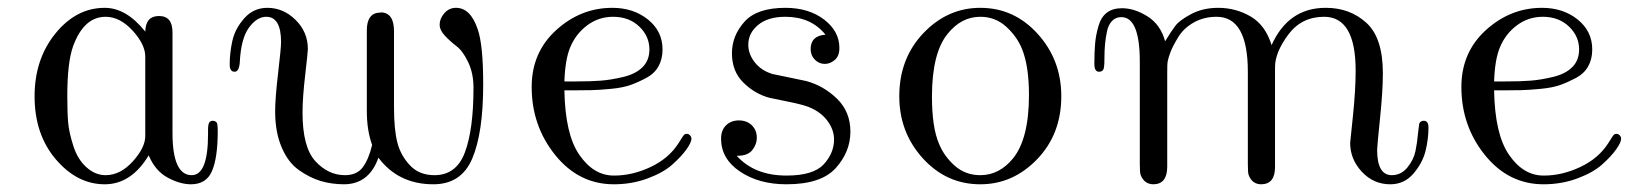

<svg xmlns="http://www.w3.org/2000/svg" viewBox="-20 -462 4204 493"><path d="M68.8 -214.8Q68.8 -310.1 122.3 -376Q175.8 -441.9 249 -441.9Q304.2 -441.9 353 -380.9Q354 -420.9 388.2 -420.9Q422.9 -420.9 422.9 -379.4Q422.9 -377.9 422.9 -376V-121.1Q422.9 -12.2 472.2 -12.2Q514.2 -12.2 514.2 -118.2V-128.9Q514.2 -142.1 517.1 -147Q520 -151.9 526.1 -151.9Q532.2 -151.9 536.1 -147.9Q539.1 -144 539.1 -126Q539.1 -57.1 524.4 -22.9Q509.8 11.2 470.2 11.2Q442.4 11.2 410.6 -5.9Q378.9 -22.9 361.8 -63Q316.9 11.2 249 11.2Q178.2 11.2 123.5 -52.7Q68.8 -116.7 68.8 -214.8ZM152.8 -215.8Q152.8 -172.9 155 -147.5Q157.2 -122.1 168.2 -87.6Q179.2 -53.2 201.2 -33.2Q224.1 -12.2 251 -12.2Q289.1 -12.2 321 -47.6Q353 -83 353 -112.8V-316.9Q353 -347.7 320.6 -383.3Q288.1 -418.9 251 -418.9Q195.8 -418.9 168 -344.2Q152.8 -302.7 152.8 -215.8Z M569.8 -295.9Q569.8 -326.7 576.7 -357.4Q583.5 -388.2 607.2 -415Q630.9 -441.9 666.5 -441.9Q707.5 -441.9 739 -410.9Q770.5 -379.9 770.5 -335.9Q770.5 -329.1 763.7 -270Q756.8 -210.9 756.8 -172.9Q756.8 -84 789.8 -48.1Q822.8 -12.2 865.7 -12.2Q896.5 -12.2 911.6 -32.7Q926.8 -53.2 935.5 -89.8Q921.9 -127.4 921.9 -176.8Q921.9 -178.2 921.9 -180.2V-383.8Q921.9 -429.7 957 -429.7Q957 -429.7 957 -430.2Q991.7 -430.2 991.7 -381.8V-186Q991.7 -128.9 1000.5 -95.2Q1009.3 -62 1033 -37.1Q1056.6 -12.2 1095.7 -12.2Q1151.9 -12.2 1173.8 -71Q1195.8 -129.9 1195.8 -236.8Q1195.8 -273.9 1182.1 -302.5Q1168.5 -331.1 1152.1 -343.5Q1135.7 -356 1122.3 -370.4Q1108.9 -384.8 1108.9 -398.9Q1108.9 -414.1 1120.8 -428Q1132.8 -441.9 1150.9 -441.9Q1188 -441.9 1206.5 -387.2Q1220.7 -347.2 1220.7 -245.1Q1220.7 -121.1 1192.6 -54.9Q1164.6 11.2 1092.8 11.2Q1002.9 11.2 951.7 -57.1Q927.7 10.7 863.8 11.2Q831.5 11.2 803.2 2.7Q774.9 -5.9 747.3 -25.4Q719.7 -44.9 703.1 -84Q686.5 -123 686.5 -175.8Q686.5 -210 694.1 -274.4Q701.7 -338.9 701.7 -354Q701.7 -418.9 663.6 -418.9Q639.6 -418.9 619.1 -390.9Q598.6 -362.8 595.7 -301.8Q593.8 -277.8 582.5 -277.8Q569.8 -277.8 569.8 -295.9Z M1345.2 -238.8Q1345.2 -327.6 1408.2 -384.8Q1471.2 -441.9 1552.2 -441.9Q1606.4 -441.9 1643.8 -411.9Q1681.2 -381.8 1681.2 -335Q1681.2 -310.1 1670.7 -291.5Q1660.2 -272.9 1639.6 -262Q1619.1 -251 1599.4 -243.9Q1579.6 -236.8 1549.1 -233.9Q1518.6 -231 1499 -230.5Q1479.5 -230 1450.2 -230H1429.2Q1431.2 -117.2 1467.3 -64.9Q1503.9 -11.2 1556.2 -11.2Q1556.6 -11.2 1557.1 -11.2Q1604 -11.2 1650.6 -33.2Q1697.3 -55.2 1722.2 -94.2Q1723.1 -95.2 1727.8 -103Q1732.4 -110.8 1735.4 -114.5Q1738.3 -118.2 1742.2 -118.2Q1747.1 -119.1 1751.2 -115Q1755.4 -110.8 1755.4 -106Q1755.4 -96.2 1742.4 -78.1Q1729.5 -60.1 1706.5 -39.6Q1683.6 -19 1643.1 -3.9Q1602.5 11.2 1556.2 11.2Q1466.3 11.2 1405.8 -63.7Q1345.2 -138.7 1345.2 -238.8ZM1429.2 -252.9H1460.4Q1496.6 -252.9 1522.5 -254.9Q1548.3 -256.8 1580.3 -264.4Q1612.3 -272 1629.9 -289.6Q1647.5 -307.1 1647.5 -335Q1647.5 -369.1 1621.3 -394Q1595.2 -418.9 1554.2 -418.9Q1517.1 -418.9 1487.8 -397Q1458.5 -375 1444.3 -340.8Q1431.2 -310.1 1429.2 -252.9Z M1831.5 -106Q1831.5 -127.9 1844.5 -140.4Q1857.4 -152.8 1877.4 -152.8Q1897.5 -152.8 1910.4 -140.4Q1923.3 -127.9 1923.3 -107.9Q1923.3 -91.8 1911.9 -76.9Q1900.4 -62 1873.5 -62H1871.6Q1917.5 -11.2 1999.5 -11.2Q2068.4 -11.2 2095 -40Q2121.6 -68.8 2121.6 -104Q2121.6 -128.9 2104.5 -151.9Q2087.4 -174.8 2057.1 -187Q2040 -193.8 2001.7 -201.4Q1963.4 -209 1955.6 -210.9Q1918.5 -220.7 1888.9 -249.8Q1859.4 -278.8 1859.4 -325.2Q1859.4 -370.1 1891.4 -406Q1923.3 -441.9 1996.6 -441.9Q2056.6 -441.9 2095.9 -411.9Q2135.3 -381.8 2135.3 -338.9Q2135.3 -317.9 2123.3 -307.9Q2111.3 -297.9 2098.1 -297.9Q2083 -297.9 2072.3 -308.8Q2061.5 -319.8 2061.5 -335.9Q2061.5 -370.1 2099.6 -373Q2062.5 -418.9 1996.6 -418.9Q1951.7 -418.9 1926.5 -397.9Q1901.4 -377 1901.4 -347.2Q1901.4 -323.2 1918 -302Q1934.6 -280.8 1963.4 -272Q1972.2 -270 2007.3 -262.9Q2042.5 -255.9 2050.3 -253.9Q2095.2 -241.7 2129.4 -208.3Q2163.6 -174.8 2163.6 -124Q2163.6 -72.3 2126 -30.5Q2088.4 11.2 1999.5 11.2Q1928.7 11.2 1880.1 -21.5Q1831.5 -54.2 1831.5 -106Z M2289.1 -214.8Q2289.1 -312 2351.1 -377Q2413.1 -441.9 2497.1 -441.9Q2584 -441.9 2644.5 -375Q2705.1 -308.1 2705.1 -214.8Q2705.1 -117.7 2643.1 -53.2Q2581.1 11.2 2497.1 11.2Q2410.2 11.2 2349.6 -55.4Q2289.1 -122.1 2289.1 -214.8ZM2373 -213.9Q2373 -134.8 2391.1 -92.8Q2404.3 -60.5 2431.6 -36.4Q2459 -12.2 2497.1 -12.2Q2545.9 -12.2 2581.1 -55.2Q2622.1 -106 2622.1 -217.8Q2622.1 -293 2604 -336.9Q2590.8 -369.1 2563 -394Q2535.2 -418.9 2497.1 -418.9Q2448.2 -418.9 2413.1 -375Q2373 -325.7 2373 -213.9Z M2790 -297.9Q2790 -330.1 2792 -351.1Q2793.9 -372.1 2800.5 -395Q2807.1 -418 2822 -429.4Q2836.9 -440.9 2860.8 -440.9Q2893.1 -440.9 2926.5 -419.9Q2960 -398.9 2971.7 -356Q2986.8 -380.9 2997.8 -395.5Q3008.8 -410.2 3038.8 -426Q3068.8 -441.9 3107.9 -441.9Q3152.8 -441.9 3190.9 -419.9Q3229 -397.9 3245.1 -346.2Q3288.1 -441.9 3383.8 -441.9Q3384.3 -441.9 3384.8 -441.9Q3445.8 -441.9 3488.3 -403.6Q3530.8 -365.2 3530.8 -273.9Q3530.8 -228 3523.4 -157Q3516.1 -85.9 3516.1 -77.1Q3516.1 -12.2 3553.7 -12.2Q3577.6 -12.2 3593.8 -32Q3609.9 -51.8 3614.5 -74Q3619.1 -96.2 3621.1 -120.1L3624 -144Q3627 -151.9 3635.7 -151.9Q3647.9 -151.9 3647.9 -134.8Q3647.9 -105 3640.4 -74.5Q3632.8 -43.9 3609.4 -16.4Q3585.9 11.2 3549.8 11.2Q3506.8 11.2 3476.8 -21Q3446.8 -53.2 3446.8 -95.2Q3446.8 -96.2 3453.9 -163.6Q3460.9 -231 3460.9 -280.8Q3460.9 -418.9 3379.9 -418.9Q3321.8 -418.9 3287.8 -373Q3253.9 -327.1 3253.9 -290V-33.2Q3253.9 10.7 3218.8 11.2Q3194.8 11.2 3186 -13.2Q3184.1 -19 3184.1 -42V-277.8Q3184.1 -418.9 3104 -418.9Q3070.8 -418.9 3044.9 -404.1Q3019 -389.2 3005.4 -366.7Q2991.7 -344.2 2985.8 -329.1Q2980 -314 2978 -303.2Q2977.1 -298.3 2977.1 -274.9V-34.2Q2977.1 10.7 2941.9 11.2Q2918 11.2 2908.7 -13.2Q2906.7 -19 2906.7 -41V-303.2Q2906.7 -418 2859.4 -418Q2859.4 -418 2858.9 -418Q2844.7 -418 2835.2 -408Q2825.7 -397.9 2822.3 -380.9Q2818.8 -363.8 2817.4 -348.4Q2815.9 -333 2815.9 -314.5Q2815.9 -295.9 2814.9 -291Q2814 -277.8 2802 -277.8Q2790 -277.8 2790 -297.9Z M3732.4 -238.8Q3732.4 -327.6 3795.4 -384.8Q3858.4 -441.9 3939.5 -441.9Q3993.7 -441.9 4031 -411.9Q4068.4 -381.8 4068.4 -335Q4068.4 -310.1 4057.9 -291.5Q4047.4 -272.9 4026.9 -262Q4006.3 -251 3986.6 -243.9Q3966.8 -236.8 3936.3 -233.9Q3905.8 -231 3886.2 -230.5Q3866.7 -230 3837.4 -230H3816.4Q3818.4 -117.2 3854.5 -64.9Q3891.1 -11.2 3943.4 -11.2Q3943.8 -11.2 3944.3 -11.2Q3991.2 -11.2 4037.8 -33.2Q4084.5 -55.2 4109.4 -94.2Q4110.4 -95.2 4115 -103Q4119.6 -110.8 4122.6 -114.5Q4125.5 -118.2 4129.4 -118.2Q4134.3 -119.1 4138.4 -115Q4142.6 -110.8 4142.6 -106Q4142.6 -96.2 4129.6 -78.1Q4116.7 -60.1 4093.8 -39.6Q4070.8 -19 4030.3 -3.9Q3989.7 11.2 3943.4 11.2Q3853.5 11.2 3793 -63.7Q3732.4 -138.7 3732.4 -238.8ZM3816.4 -252.9H3847.7Q3883.8 -252.9 3909.7 -254.9Q3935.5 -256.8 3967.5 -264.4Q3999.5 -272 4017.1 -289.6Q4034.7 -307.1 4034.7 -335Q4034.7 -369.1 4008.5 -394Q3982.4 -418.9 3941.4 -418.9Q3904.3 -418.9 3875 -397Q3845.7 -375 3831.5 -340.8Q3818.4 -310.1 3816.4 -252.9Z"/></svg>

Font: CMU Serif Upright Italic
Style: UprightItalic
Weight: 500
Version: Version 0.7.0